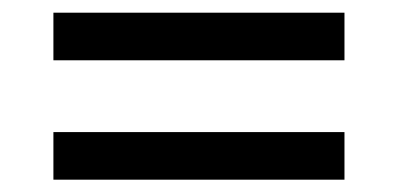

<svg xmlns="http://www.w3.org/2000/svg" viewBox="-20 -531 636 307"><path d="M530.8 -434.6H65.4V-510.7H530.8ZM65.4 -319.8H530.8V-243.7H65.4Z"/></svg>

Font: Spartan MB Med
Style: Regular
Weight: 500
Designer: Matt Bailey, Mirko Velimirovic
Foundry: Matt Bailey
Version: Version 1.005